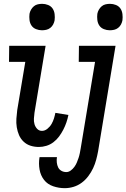

<svg xmlns="http://www.w3.org/2000/svg" viewBox="-20 -759 660 1002"><path d="M553 -601Q537 -601 522 -607Q507 -613 498.5 -625.5Q490 -638 488 -654.5Q486 -671 488 -687Q490 -698 496 -708.5Q502 -719 511 -726.5Q520 -734 531.5 -736.5Q543 -739 554 -739Q570 -739 585 -733Q600 -727 608.5 -714.5Q617 -702 619 -685.5Q621 -669 619 -653Q617 -642 611.5 -631.5Q606 -621 596.5 -613.5Q587 -606 575.5 -603.5Q564 -601 553 -601ZM199 -601Q183 -601 168 -607Q153 -613 144.5 -625.5Q136 -638 134 -654.5Q132 -671 134 -687Q136 -698 142 -708.5Q148 -719 157 -726.5Q166 -734 177.5 -736.5Q189 -739 200 -739Q216 -739 231 -733Q246 -727 254.5 -714.5Q263 -702 265 -685.5Q267 -669 265 -653Q263 -642 257.5 -631.5Q252 -621 242.5 -613.5Q233 -606 221.5 -603.5Q210 -601 199 -601ZM318 223Q287 223 257.5 213Q228 203 210 180Q192 157 186.5 126Q181 95 186 63L187 61H278L277 62Q275 76 276.5 89.5Q278 103 283.5 114.5Q289 126 300.5 132.5Q312 139 326 139Q338 139 349 131Q360 123 368 112Q376 101 381 89Q386 77 390 65Q394 53 396.5 40.5Q399 28 401 16L476 -436H391L392 -520H583L492 30Q488 52 482 74.5Q476 97 466 118.5Q456 140 441 160Q426 180 406.5 194.5Q387 209 364 216Q341 223 318 223ZM183 8Q160 8 139.5 1.5Q119 -5 103.5 -19.5Q88 -34 79.5 -53.5Q71 -73 67.5 -95Q64 -117 65.5 -139.5Q67 -162 70 -185L112 -436H27L28 -520H218L160 -171Q158 -156 157 -140.5Q156 -125 160 -111Q164 -97 174 -86.5Q184 -76 199 -76Q214 -76 227.5 -87Q241 -98 249 -112Q257 -126 261.5 -140.5Q266 -155 269 -170L337 -159Q333 -139 326.5 -120Q320 -101 310.5 -82.5Q301 -64 288.5 -47Q276 -30 259 -17Q242 -4 222 2Q202 8 183 8Z"/></svg>

Font: Iosevka HT Medium Extended
Style: Italic
Weight: 500
Width: 7
Italic angle: -9°
Monospace: yes
Designer: Belleve Invis
Foundry: Belleve Invis
Version: Version 32.3.0; ttfautohint (v1.8.4)